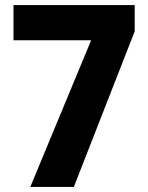

<svg xmlns="http://www.w3.org/2000/svg" viewBox="-20 -734 583 754"><path d="M99 0 338 -576H33V-714H509V-611L270 0Z"/></svg>

Font: Noto Sans Arabic SemiCondensed Extra
Style: Regular
Weight: 800
Width: 4
Designer: Nadine Chahine - Monotype Design Team
Foundry: Monotype Imaging Inc.
Version: Version 1.902